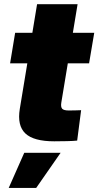

<svg xmlns="http://www.w3.org/2000/svg" viewBox="-20 -681 476 928"><path d="M435.5 -522.5 410.6 -375H28.8L53.2 -522.5ZM159.2 -660.6H355L276.4 -185.5Q272.9 -164.1 280.5 -155.5Q288.1 -147 313 -147Q325.2 -147 344.7 -147.5Q364.3 -147.9 372.1 -148.4L353 -1.5Q335 0.5 304.4 1.2Q273.9 2 242.2 2Q142.6 2 102.5 -36.1Q62.5 -74.2 75.7 -154.8ZM22 227.5 97.2 57.6H272.9L154.8 227.5Z"/></svg>

Font: Inter 28pt Black
Style: Italic
Weight: 900
Italic angle: -9.3988°
Designer: Rasmus Andersson
Foundry: rsms
Version: Version 4.001;git-66647c0bb